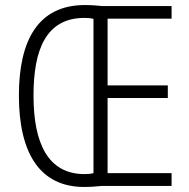

<svg xmlns="http://www.w3.org/2000/svg" viewBox="-20 -738 752 762"><path d="M317 -718C132 -718 55 -579 55 -359C55 -129 139 4 314 4C341 4 363 2 383 0H661V-51H407V-349H646V-399H407V-664H661V-714H385C363 -716 345 -718 317 -718ZM314 -667C329 -667 341 -666 351 -663V-51C341 -48 330 -47 316 -47C171 -47 113 -168 113 -359C113 -540 162 -666 314 -667Z"/></svg>

Font: Noto Sans Thai Cond Light
Style: Regular
Weight: 300
Width: 3
Designer: Monotype Design Team
Foundry: Monotype Imaging Inc.
Version: Version 2.002